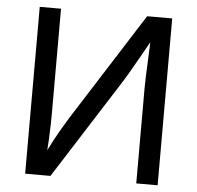

<svg xmlns="http://www.w3.org/2000/svg" viewBox="-52 -781 857 834"><g transform="rotate(5 376.5 -364.0)"><path d="M665.5 0H572.3V-415Q572.3 -434.6 573.5 -468.8Q574.7 -502.9 576.9 -548.8Q579.1 -594.7 581.1 -648.9H598.1Q563.5 -587.4 540 -545.7Q516.6 -503.9 498.5 -473.4Q480.5 -442.9 461.9 -414.1L198.2 0H87.9V-727.5H180.7V-281.2Q180.7 -258.8 180.2 -226.6Q179.7 -194.3 177.7 -156Q175.8 -117.7 171.4 -75.7H158.2Q177.2 -116.2 196.3 -151.9Q215.3 -187.5 232.2 -215.8Q249 -244.1 260.3 -262.2L556.2 -727.5H665.5Z"/></g></svg>

Font: Adwaita Sans
Style: Regular
Weight: 400
Designer: Rasmus Andersson
Foundry: rsms
Version: Version 4.001;git-9221beed3